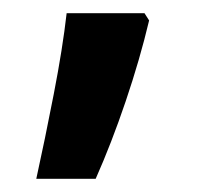

<svg xmlns="http://www.w3.org/2000/svg" viewBox="-20 -140 306 291"><path d="M199 -120H81Q75 -67 61.5 2.5Q48 72 35 131H125Q149 77 170.5 13.5Q192 -50 206 -109Z"/></svg>

Font: Noto Sans Arabic UI SemiCondensed Semi
Style: Regular
Weight: 600
Width: 4
Designer: Nadine Chahine - Monotype Design Team
Foundry: Monotype Imaging Inc.
Version: Version 1.900